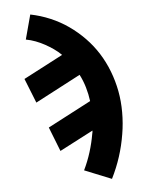

<svg xmlns="http://www.w3.org/2000/svg" viewBox="-53 -584 707 844"><g transform="rotate(-5 300.0 -162.5)"><path d="M407 213 288 165Q306 128 318.5 88Q331 48 338 7Q338 6 338.5 5Q339 4 339 3Q339 1 339.5 -1.5Q340 -4 340 -6L192 71L150 -36L341 -136Q337 -167 328 -197.5Q319 -228 305 -255L105 -150L62 -258L236 -349Q221 -364 203 -376.5Q185 -389 166 -399.5Q147 -410 126 -418Q105 -426 83 -430L112 -538Q157 -529 199.5 -511Q242 -493 279 -467Q316 -441 347.5 -408.5Q379 -376 403 -338Q427 -300 443.5 -257Q460 -214 468.5 -169Q477 -124 477 -75Q477 -26 469 21Q461 71 445.5 119Q430 167 407 213Z"/></g></svg>

Font: Iosevka Curly XBdExObl
Style: Regular
Weight: 800
Width: 7
Italic angle: -9°
Monospace: yes
Designer: Belleve Invis
Foundry: Belleve Invis
Version: Version 11.1.0; ttfautohint (v1.8.3)